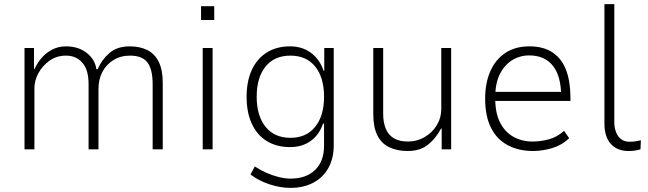

<svg xmlns="http://www.w3.org/2000/svg" viewBox="-20 -725 3145 932"><path d="M99 0V-492H145V-390H148Q159 -416 179.5 -441Q200 -466 231 -483Q262 -500 300 -500Q360 -500 400.5 -468.5Q441 -437 448 -389H454Q473 -434 510.5 -467Q548 -500 610 -500Q659 -500 695 -482Q731 -464 750.5 -425Q770 -386 770 -323V0H721V-316Q721 -388 696 -421.5Q671 -455 611 -455Q565 -455 530 -433Q495 -411 476.5 -375Q458 -339 458 -293V0H410V-316Q410 -387 379.5 -421Q349 -455 301 -455Q255 -455 220.5 -430.5Q186 -406 166.5 -370Q147 -334 147 -297V0Z M956 -628V-695H1020V-628ZM964 0V-492H1012V0Z M1390 187Q1340 187 1287.5 169.5Q1235 152 1196 122L1217 83Q1244 101 1273.5 114Q1303 127 1333.5 134.5Q1364 142 1391 142Q1466 142 1509.5 100Q1553 58 1553 -18V-125H1548Q1530 -71 1488.5 -41Q1447 -11 1388 -11Q1323 -11 1275.5 -40Q1228 -69 1202.5 -124Q1177 -179 1177 -255Q1177 -331 1202.5 -386Q1228 -441 1275.5 -470.5Q1323 -500 1388 -500Q1447 -500 1489.5 -468.5Q1532 -437 1551 -381H1554V-492H1600V-20Q1600 43 1574.5 89.5Q1549 136 1501.5 161.5Q1454 187 1390 187ZM1390 -56Q1467 -56 1510 -109.5Q1553 -163 1553 -255Q1553 -349 1510 -402Q1467 -455 1390 -455Q1312 -455 1269 -402Q1226 -349 1226 -255Q1226 -163 1269 -109.5Q1312 -56 1390 -56Z M1959 8Q1907 8 1869 -10.5Q1831 -29 1811.5 -68.5Q1792 -108 1792 -169V-492H1840V-172Q1840 -131 1852.5 -100.5Q1865 -70 1891.5 -54Q1918 -38 1960 -38Q2005 -38 2042 -60Q2079 -82 2100.5 -117.5Q2122 -153 2122 -195V-492H2170V0H2124V-101H2121Q2096 -54 2058 -23Q2020 8 1959 8Z M2567 8Q2499 8 2446 -19.5Q2393 -47 2364 -103.5Q2335 -160 2335 -247Q2335 -322 2360 -379Q2385 -436 2433 -468Q2481 -500 2550 -500Q2619 -500 2663.5 -469.5Q2708 -439 2728.5 -383.5Q2749 -328 2749 -252V-235H2367V-279H2726L2704 -256Q2704 -355 2664 -405.5Q2624 -456 2549 -456Q2503 -456 2465.5 -432.5Q2428 -409 2406 -364.5Q2384 -320 2384 -254V-246Q2384 -176 2407.5 -130Q2431 -84 2472 -61Q2513 -38 2566 -38Q2603 -38 2643.5 -48.5Q2684 -59 2718 -90L2743 -54Q2707 -20 2660 -6Q2613 8 2567 8Z M3031 8Q2976 8 2945 -26.5Q2914 -61 2914 -125V-705H2962V-131Q2962 -106 2970 -84.5Q2978 -63 2994 -50Q3010 -37 3036 -37Q3050 -37 3064.5 -39Q3079 -41 3091 -44L3089 0Q3075 4 3061.5 6Q3048 8 3031 8Z"/></svg>

Font: Nunito Sans 7pt SemiCondensed ExtraLight
Style: Regular
Weight: 250
Width: 4
Designer: Vernon Adams
Foundry: Vernon Adams
Version: Version 3.101;gftools[0.9.27]